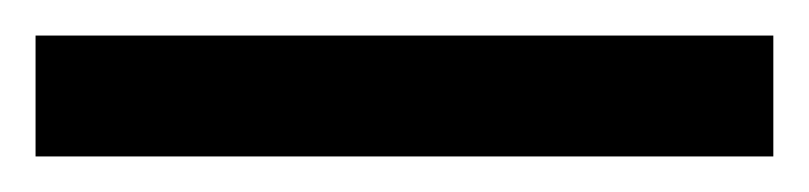

<svg xmlns="http://www.w3.org/2000/svg" viewBox="-22 70 455 108"><path d="M-2 90H413V158H-2Z"/></svg>

Font: ukannada05
Style: Book
Weight: 400
Designer: Jelle Bosma - Monotype Design Team
Foundry: Monotype Imaging Inc.
Version: Version 2.003